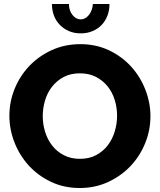

<svg xmlns="http://www.w3.org/2000/svg" viewBox="-20 -935 800 961"><path d="M379 6Q300 6 235 -25Q170 -56 124 -106.5Q78 -157 52.5 -222Q27 -287 27 -356Q27 -426 53.5 -491Q80 -556 127.5 -605.5Q175 -655 240 -684.5Q305 -714 382 -714Q461 -714 526 -683Q591 -652 637 -601Q683 -550 708 -485Q733 -420 733 -353Q733 -283 706.5 -218Q680 -153 633 -103.5Q586 -54 521 -24Q456 6 379 6ZM194 -354Q194 -313 206 -274.5Q218 -236 241.5 -206Q265 -176 300 -158Q335 -140 380 -140Q427 -140 462 -159Q497 -178 520 -208.5Q543 -239 554.5 -277.5Q566 -316 566 -356Q566 -397 554 -435.5Q542 -474 518 -503.5Q494 -533 459.5 -550.5Q425 -568 380 -568Q333 -568 298.5 -549.5Q264 -531 240.5 -501Q217 -471 205.5 -432.5Q194 -394 194 -354ZM384 -838Q407 -838 424.5 -859.5Q442 -881 445 -915H528Q528 -883 517.5 -856Q507 -829 488 -809.5Q469 -790 442.5 -779Q416 -768 384 -768Q352 -768 326 -779Q300 -790 280.5 -809.5Q261 -829 250.5 -856Q240 -883 240 -915H325Q325 -883 342.5 -860.5Q360 -838 384 -838Z"/></svg>

Font: Boldmen
Style: Bold
Weight: 700
Designer: Matt McInerney, Pablo Impallari, Rodrigo Fuenzalida
Foundry: LIVING CONCEPT
Version: Version 1.000